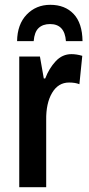

<svg xmlns="http://www.w3.org/2000/svg" viewBox="-20 -778 371 798"><path d="M277 -553Q298 -553 322 -546L310 -428Q293 -435 267 -435Q222 -435 196.5 -392Q171 -349 172 -279V0H60V-543H146L162 -452H168Q184 -494 211.5 -523.5Q239 -553 277 -553ZM189 -758Q250 -758 286 -720Q322 -682 323 -607H254Q249 -678 188 -678Q158 -678 140.5 -661.5Q123 -645 120 -607H51Q52 -677 91 -717.5Q130 -758 189 -758Z"/></svg>

Font: Noto Sans ExtraCondensed SemiBold
Style: Regular
Weight: 600
Width: 2
Designer: Monotype Design Team
Foundry: Monotype Imaging Inc.
Version: Version 2.013; ttfautohint (v1.8.4.7-5d5b)